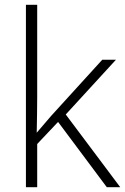

<svg xmlns="http://www.w3.org/2000/svg" viewBox="-20 -780 521 800"><path d="M135 -378V-760H88V0H135V-180L222 -272L425 0H481L254 -303L463 -531H406L193 -297C173 -274 153 -250 133 -227C134 -278 135 -328 135 -378Z"/></svg>

Font: Noto Sans Syriac Extralight
Style: Regular
Weight: 200
Designer: Patrick Giasson and the Monotype Design Team
Foundry: Monotype Imaging Inc.
Version: Version 3.000